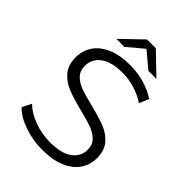

<svg xmlns="http://www.w3.org/2000/svg" viewBox="-252 -997 1119 1119"><g transform="rotate(45 307.5 -437.5)"><path d="M47 -85 76 -142Q114 -104 177 -80.5Q240 -57 307 -57Q401 -57 448 -91.5Q495 -126 495 -181Q495 -223 469.5 -248Q444 -273 407 -286.5Q370 -300 304 -316Q225 -336 178 -354.5Q131 -373 97.5 -411Q64 -449 64 -514Q64 -567 92 -610.5Q120 -654 178 -680Q236 -706 322 -706Q382 -706 439.5 -689.5Q497 -673 539 -644L514 -585Q470 -614 420 -628.5Q370 -643 322 -643Q230 -643 183.5 -607.5Q137 -572 137 -516Q137 -474 162.5 -448.5Q188 -423 226.5 -409.5Q265 -396 330 -380Q407 -361 454.5 -342.5Q502 -324 535 -286.5Q568 -249 568 -185Q568 -132 539.5 -88.5Q511 -45 452 -19.5Q393 6 307 6Q229 6 157.5 -19Q86 -44 47 -85ZM420 -757 321 -840 222 -757H156L285 -881H357L486 -757Z"/></g></svg>

Font: Idrija
Style: Regular
Weight: 400
Designer: Julieta Ulanovsky
Foundry: Julieta Ulanovsky
Version: Version 7.200